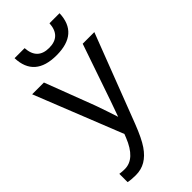

<svg xmlns="http://www.w3.org/2000/svg" viewBox="-291 -808 1082 1082"><g transform="rotate(-45 250.0 -267.0)"><path d="M93.3 207.5Q57.1 207.5 32.7 202.1V136.2Q51.3 139.2 73.7 139.2Q155.8 139.2 203.6 18.6L211.9 -2.4L2.4 -528.3H96.2L207.5 -236.3Q210 -229.5 213.4 -220Q216.8 -210.4 235.4 -156.2Q253.9 -102.1 255.4 -95.7L289.6 -191.9L405.3 -528.3H498L294.9 0Q262.2 84.5 233.9 125.7Q205.6 167 171.1 187.3Q136.7 207.5 93.3 207.5ZM255.4 -585.9Q81.5 -585.9 76.2 -742.2H156.2Q162.1 -645 255.4 -645Q348.6 -645 354.5 -742.2H434.6Q429.2 -585.9 255.4 -585.9Z"/></g></svg>

Font: Arial
Style: Regular
Weight: 400
Designer: Steve Matteson
Foundry: Ascender Corporation
Version: Version 2.00.3